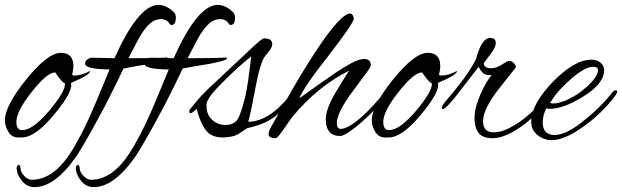

<svg xmlns="http://www.w3.org/2000/svg" viewBox="-30 -560 2543 785"><path d="M43 2Q18 2 4 -21.5Q-10 -45 -10 -67Q-10 -127 77 -235Q165 -344 219 -344Q270 -344 270 -290Q270 -282 268.5 -273Q267 -264 265 -254Q267 -251 275 -251Q302 -251 339 -270Q338 -253 260 -221Q271 -188 194 -95Q115 2 59 2ZM61 -28Q104 -28 171 -107Q236 -184 236 -218Q220 -227 196 -264Q162 -264 98 -182Q35 -102 37 -59Q38 -28 61 -28Z M111 205Q81 205 60 180Q39 155 38 126Q41 114 47 114Q53 114 54 129.5Q55 145 70 160Q85 175 100 175Q185 175 255 70Q274 42 302 -11.5Q330 -65 364 -146L418 -276Q318 -277 318 -300Q318 -311 328 -317.5Q338 -324 344 -324Q344 -324 344 -324Q345 -324 369 -323.5Q393 -323 438 -322Q536 -540 618 -540Q650 -540 681 -510Q689 -502 689 -489Q689 -458 671 -458Q666 -458 661 -466Q657 -473 648 -477.5Q639 -482 631 -482Q601 -482 578.5 -459.5Q556 -437 536.5 -401Q517 -365 495 -322H507Q616 -322 652 -325Q656 -324 656 -321Q656 -313 585 -299Q557 -295 530 -290Q503 -285 475 -280Q462 -252 443 -213.5Q424 -175 400 -128Q353 -40 323 12Q293 64 281 81Q194 205 111 205ZM353 205Q323 205 302 180Q281 155 280 126Q283 114 289 114Q295 114 296 129.5Q297 145 312 160Q327 175 342 175Q427 175 497 70Q516 42 544 -11.5Q572 -65 606 -146L660 -276Q560 -277 560 -300Q560 -311 570 -317.5Q580 -324 586 -324Q586 -324 586 -324Q587 -324 611 -323.5Q635 -323 680 -322Q778 -540 860 -540Q892 -540 923 -510Q931 -502 931 -489Q931 -458 913 -458Q908 -458 903 -466Q899 -473 890 -477.5Q881 -482 873 -482Q843 -482 820.5 -459.5Q798 -437 778.5 -401Q759 -365 737 -322H749Q858 -322 894 -325Q898 -324 898 -321Q898 -313 827 -299Q799 -295 772 -290Q745 -285 717 -280Q704 -252 685 -213.5Q666 -175 642 -128Q595 -40 565 12Q535 64 523 81Q436 205 353 205Z M880 2Q833 2 810.5 -29Q788 -60 774 -115Q756 -97 749 -97Q744 -97 744 -105Q744 -111 749 -116Q749 -116 774.5 -147Q800 -178 861 -234L987 -352Q1013 -377 1028.5 -390Q1044 -403 1051 -403Q1083 -403 1083 -379Q1083 -367 1070 -351Q1060 -339 1055.5 -332.5Q1051 -326 1050 -325Q1032 -294 1017 -214Q1006 -155 998 -117Q990 -79 985 -62Q1027 -63 1068 -88Q1109 -113 1156 -170Q1158 -172 1162 -176Q1166 -180 1170 -180Q1176 -180 1176 -175Q1176 -170 1173 -165Q1170 -160 1167 -156Q1136 -119 1109 -95.5Q1082 -72 1052 -58.5Q1022 -45 981 -36L949 -15Q936 -6 918 -2Q900 2 880 2ZM892 -49Q915 -49 930 -60Q941 -66 951.5 -93.5Q962 -121 972 -162Q980 -197 984.5 -230.5Q989 -264 993 -295L997 -329Q974 -312 939 -280Q904 -248 870 -213Q836 -178 826 -161.5Q816 -145 815 -137Q811 -97 834.5 -73Q858 -49 892 -49Z M1097 5Q1068 5 1068 -12Q1068 -22 1080 -44Q1126 -126 1162.5 -189.5Q1199 -253 1227 -297Q1346 -488 1395 -504Q1397 -504 1398 -504.5Q1399 -505 1400 -505Q1413 -505 1417 -484Q1414 -463 1313 -332Q1260 -265 1230.5 -221.5Q1201 -178 1194 -158Q1227 -182 1265 -209Q1303 -236 1339 -260.5Q1375 -285 1404 -300.5Q1433 -316 1449 -318Q1451 -318 1454 -318.5Q1457 -319 1458 -319Q1486 -319 1486 -293Q1486 -286 1468 -262Q1450 -238 1413 -188Q1347 -100 1347 -56Q1347 -33 1364 -33Q1382 -34 1405.5 -49Q1429 -64 1453 -86Q1477 -108 1496.5 -129.5Q1516 -151 1526 -163Q1535 -172 1540 -172Q1544 -172 1544 -168Q1544 -160 1536 -149Q1524 -134 1500.5 -110Q1477 -86 1449.5 -61.5Q1422 -37 1397.5 -20.5Q1373 -4 1361 -4Q1302 -4 1302 -73Q1302 -112 1338 -175Q1352 -199 1367 -223Q1382 -247 1397 -271Q1269 -207 1165 -82Q1152 -64 1138 -43.5Q1124 -23 1113 -9Q1102 5 1097 5Z M1543 2Q1518 2 1504 -21.5Q1490 -45 1490 -67Q1490 -127 1577 -235Q1665 -344 1719 -344Q1770 -344 1770 -290Q1770 -282 1768.5 -273Q1767 -264 1765 -254Q1767 -251 1775 -251Q1802 -251 1839 -270Q1838 -253 1760 -221Q1771 -188 1694 -95Q1615 2 1559 2ZM1561 -28Q1604 -28 1671 -107Q1736 -184 1736 -218Q1720 -227 1696 -264Q1662 -264 1598 -182Q1535 -102 1537 -59Q1538 -28 1561 -28Z M1985 5Q1942 5 1926 -17.5Q1910 -40 1910 -78Q1910 -120 1936 -178Q1946 -201 1957 -219.5Q1968 -238 1980 -254Q1976 -253 1973 -253Q1970 -253 1967 -253Q1943 -253 1927 -287L1853 -191Q1794 -114 1781 -114Q1776 -114 1776 -118Q1776 -123 1781 -131Q1784 -137 1793 -147Q1831 -191 1863 -234Q1895 -277 1916 -318Q1939 -405 1974 -405Q1997 -405 1997 -384Q1997 -365 1972 -334Q1948 -303 1948 -302Q1948 -281 1979 -281Q1997 -281 2019 -294L2045 -310Q2047 -311 2051 -311Q2063 -311 2072 -301Q2081 -291 2078 -283L2009 -196Q1945 -114 1945 -64Q1945 -19 1989 -19Q2019 -19 2053.5 -37Q2088 -55 2120.5 -81.5Q2153 -108 2175 -133L2199 -161Q2201 -163 2204 -166Q2207 -169 2209 -169Q2216 -169 2216 -162Q2216 -160 2214 -155Q2212 -150 2207 -144L2175 -108Q2152 -82 2118.5 -55.5Q2085 -29 2049.5 -12Q2014 5 1985 5Z M2226 13Q2194 13 2168 -7.5Q2142 -28 2142 -62Q2142 -133 2229 -224Q2318 -316 2388 -316Q2411 -316 2425.5 -303.5Q2440 -291 2440 -273Q2440 -217 2351 -163Q2272 -115 2218 -115Q2210 -115 2204 -117Q2189 -90 2189 -60Q2189 -8 2238 -8Q2288 -8 2367 -75Q2428 -124 2471 -179Q2480 -191 2487 -191Q2493 -191 2493 -185Q2493 -179 2485 -168Q2457 -131 2425 -100Q2393 -69 2356 -43Q2279 13 2226 13ZM2232 -137Q2270 -137 2331 -175Q2351 -189 2370.5 -206.5Q2390 -224 2402.5 -242Q2415 -260 2415 -274Q2415 -287 2394 -287Q2364 -287 2310 -242Q2284 -220 2260 -194Q2236 -168 2219 -139Q2225 -137 2232 -137Z"/></svg>

Font: Alex Brush
Style: Regular
Weight: 400
Designer: Robert E. Leuschke
Foundry: Robert E. Leuschke
Version: Version 1.111; ttfautohint (v1.8.4.7-5d5b)